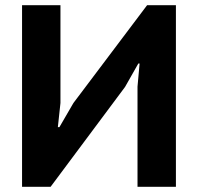

<svg xmlns="http://www.w3.org/2000/svg" viewBox="-20 -720 763 740"><path d="M510 -386 518 -475H513L462 -385L175 0H65V-700H213V-323L203 -230H209L263 -323L547 -700H658V0H510Z"/></svg>

Font: PT Sans Caption
Style: Bold
Weight: 700
Designer: A.Korolkova, O.Umpeleva, V.Yefimov
Foundry: ParaType Ltd
Version: Version 2.003W OFL